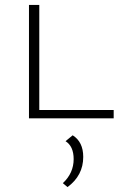

<svg xmlns="http://www.w3.org/2000/svg" viewBox="-20 -482 514 782"><path d="M140 -34H443V0H98V-462H140ZM276 69Q319 96 319 157Q319 233 255 280L236 264Q280 223 280 166Q280 114 247 93Z"/></svg>

Font: EauTestSC Light
Style: Regular
Weight: 300
Designer: Christian Thalmann (Catharsis Fonts)
Version: Version 0.001;PS 000.001;hotconv 1.0.88;makeotf.lib2.5.64775